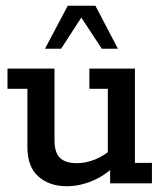

<svg xmlns="http://www.w3.org/2000/svg" viewBox="-20 -636 573 666"><path d="M211 10Q152 10 113.5 -23.5Q75 -57 75 -127V-328H6V-398H169V-149Q169 -108 187.5 -89Q206 -70 247 -70Q277 -70 309 -82.5Q341 -95 374 -124L354 -93V-328H290V-398H448V-71H507V0H362V-60L381 -63Q343 -26 299 -8Q255 10 211 10ZM136 -467 215 -616H311L389 -467H333L262 -575L192 -467Z"/></svg>

Font: Rokkitt Medium
Style: Regular
Weight: 500
Version: Version 3.103